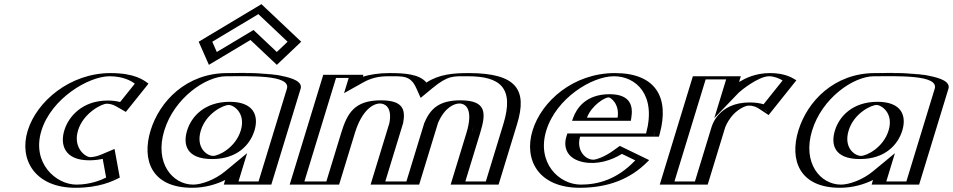

<svg xmlns="http://www.w3.org/2000/svg" viewBox="-20 -874 4512 909"><path d="M523.5 -31 501.1 -154C501.1 -154 460.7 -130 407.7 -130C340.7 -130 302.9 -186 324.6 -257C346 -327 418.1 -383 485.1 -383C538.1 -383 563.8 -359 563.8 -359L660.8 -480C660.8 -480 617.4 -528 503.4 -528C354.4 -528 182.1 -406 136 -255C90.1 -105 189.4 15 337.4 15C451.4 15 523.5 -31 523.5 -31ZM505.8 -36.3C481.3 -24 423.3 0 342 0C201.5 0 108 -114.4 151 -255C194.3 -396.8 357.5 -513 498.8 -513C580.7 -513 623.9 -487.3 640 -475L563.8 -379.9C549 -388.4 525.7 -398 489.7 -398C414 -398 333.4 -334.9 309.6 -257C285.5 -178.2 327.5 -115 403.2 -115C439.4 -115 470.6 -125.5 488.2 -133ZM505.8 -36.3 488.2 -133C470.6 -125.5 439.4 -115 403.2 -115C327.5 -115 285.5 -178.2 309.6 -257C333.4 -334.9 414 -398 489.7 -398C525.7 -398 549 -388.4 563.8 -379.9L640 -475C623.9 -487.3 580.7 -513 498.8 -513C357.5 -513 194.3 -396.8 151 -255C108 -114.4 201.5 0 342 0C423.3 0 481.3 -24 505.8 -36.3ZM523.6 -30.4 509.5 -23.3C482.9 -10 421.7 15 337.4 15C189.4 15 90.1 -105 136 -255C182.1 -406 354.4 -528 503.4 -528C588.5 -528 634.2 -501.2 651.8 -487.8L661.3 -480.6L564.5 -359.9L553.1 -366.4C539.5 -374.2 518.4 -383 485.1 -383C418.1 -383 346 -327 324.6 -257C302.9 -186 340.8 -130 407.7 -130C441.1 -130 469.8 -139.7 485.8 -146.5L501.3 -153.1ZM482.4 -33.5C460.8 -22.2 407.8 0 342 0C244.3 0 129.3 -102.3 176 -255C223 -408.8 400.5 -513 498.8 -513C564.6 -513 604.5 -489.1 618.2 -477.7L548.7 -391C532.4 -395.2 513.9 -398 489.7 -398C370.6 -398 304.8 -323.3 284.6 -257C264 -189.8 284 -115 403.2 -115C427.4 -115 450.7 -118.5 466.3 -121.9ZM547.1 -33.2 522.3 -168.9 459.3 -142.2C443.8 -135.6 422.7 -130 407.7 -130C384.2 -130 324.3 -174.4 349.6 -257C374.5 -338.7 461.5 -383 485.1 -383C500.8 -383 516.1 -378.3 529.3 -370.8L575.8 -344.2L683 -477.9C660.2 -495.3 617.6 -528 503.4 -528C311.4 -528 153.5 -394 111 -255C68.8 -117 146.6 15 337.4 15C450.2 15 511.8 -15.6 547.1 -33.2Z M905.8 -256C927.5 -327 995.8 -377 1062.8 -377C1128.8 -377 1166.5 -327 1144.8 -256C1123.4 -186 1058.1 -136 989.1 -136C917.1 -136 884.4 -186 905.8 -256ZM1378.3 -454 1239.5 0H1064.5L1082.2 -58C1031.4 -16 959.9 15 889.9 15C739.9 15 671.9 -106 717.8 -256C763.6 -406 905.9 -528 1055.9 -528C1124.9 -528 1404.4 -541 1378.3 -454ZM942.8 -678 983 -587 1170.2 -699 1289 -587 1384.8 -678 1213.3 -840ZM890.8 -256C867 -178.3 904.5 -121 984.5 -121C1061.5 -121 1136 -178.1 1159.8 -256C1184 -335.1 1141.4 -392 1067.3 -392C992.4 -392 915 -335.2 890.8 -256ZM1363.3 -454C1377.6 -501.6 1226.5 -514.3 1111.4 -513.6C1086.1 -513.5 1065 -513 1051.3 -513C910.5 -513 776.5 -399 732.8 -256C689.1 -113 753.6 0 894.5 0C960.1 0 1027.2 -29.2 1074.2 -68.1L1109.1 -96.9L1084.1 -15H1229.1ZM962.9 -674.9 1207.6 -821.4 1362.7 -674.9 1292.2 -607.9 1175.9 -717.6 992.5 -607.9ZM890.8 -256C915 -335.2 992.4 -392 1067.3 -392C1141.4 -392 1184 -335.1 1159.8 -256C1136 -178.1 1061.5 -121 984.5 -121C904.5 -121 867 -178.3 890.8 -256ZM1363.3 -454 1229.1 -15H1084.1L1109.1 -96.9L1074.2 -68.1C1027.2 -29.2 960.1 0 894.5 0C753.6 0 689.1 -113 732.8 -256C776.5 -399 910.5 -513 1051.3 -513C1065 -513 1086.1 -513.5 1111.4 -513.6C1226.5 -514.3 1377.6 -501.6 1363.3 -454ZM962.9 -674.9 992.5 -607.9 1175.9 -717.6 1292.2 -607.9 1362.7 -674.9 1207.6 -821.4ZM905.8 -256C884.4 -186.1 917.2 -136 989.1 -136C1058 -136 1123.4 -186.1 1144.8 -256C1166.5 -327 1128.7 -377 1062.8 -377C995.8 -377 927.5 -327 905.8 -256ZM1055.9 -528C905.9 -528 763.6 -406 717.8 -256C671.9 -106 739.9 15 889.9 15C959.9 15 1031.4 -16 1082.2 -58L1064.5 0H1239.5L1378.3 -454C1403.4 -537.6 1166 -528 1055.9 -528ZM942.8 -678 1213.3 -840 1384.8 -678 1289 -587 1170.2 -699 983 -587ZM865.8 -256C845.5 -189.6 862.4 -121 984.5 -121C1103.9 -121 1164.5 -189.6 1184.8 -256C1205.4 -323.6 1184 -392 1067.3 -392C949.9 -392 886.4 -323.6 865.8 -256ZM1338.3 -454 1204.1 -15H1109.1L1150 -148.9L1045.8 -62.8C995.4 -21.2 932 0 894.5 0C797.1 0 710.6 -101.7 757.8 -256C805 -410.3 954 -513 1051.3 -513C1159.6 -513 1358.5 -521.2 1338.3 -454ZM985 -676.4 1203.2 -807.1 1341.6 -676.4 1290.5 -627.9 1180.3 -731.9 1006.4 -627.9ZM930.8 -256C956 -338.6 1038.4 -377 1062.8 -377C1086 -377 1145 -338.6 1119.8 -256C1094.9 -174.6 1015.5 -136 989.1 -136C959.5 -136 905.9 -174.7 930.8 -256ZM1403.3 -454C1422.4 -517.8 1227.1 -529.3 1115.3 -528.6C1089.2 -528.5 1067.3 -528 1055.9 -528C862.5 -528 735.2 -394.7 692.8 -256C650.4 -117.3 696.6 15 889.9 15C952.9 15 1006.6 -2.3 1046.2 -21.9L1039.5 0H1264.5ZM920.7 -676.5 969 -567 1165.8 -684.7 1290.7 -567 1406 -676.5 1217.7 -854.3Z M1560.5 0H1376.5L1535.5 -520H1675.5L1666.6 -491C1707.6 -514 1757.9 -528 1822.9 -528C1903.9 -528 1961.3 -526 1990.4 -461C2069.3 -526 2117.9 -528 2198.9 -528C2390.9 -528 2455.8 -459 2403.2 -287L2315.5 0H2138.5L2213.1 -244C2244 -345 2228.9 -384 2154.9 -384C2093.9 -384 2057 -358 2028.5 -291L1939.5 0H1759.5L1848.5 -291C1861 -358 1839.9 -384 1778.9 -384C1704.9 -384 1666 -345 1635.1 -244ZM2013.7 -291.9 1929.1 -15H1779.1L1863.7 -291.9C1877.3 -364.9 1851.7 -399 1783.5 -399C1699.4 -399 1651.8 -347.8 1620.1 -244L1550.1 -15H1396.1L1545.9 -505H1655.9L1643 -462.7L1671.2 -478.6C1708.7 -499.6 1755.4 -513 1818.3 -513C1899.8 -513 1949.2 -511.1 1975.7 -452L1982.2 -437.5L1998.5 -450.9C2072.5 -512 2113.3 -513 2194.3 -513C2381.5 -513 2438.2 -450.5 2388.2 -287L2305.1 -15H2158.1L2228.1 -244C2259.8 -347.8 2243.6 -399 2159.5 -399C2091.3 -399 2044.8 -364.9 2013.7 -291.9ZM1863.7 -291.9 1779.1 -15H1929.1L2013.7 -291.9C2044.8 -364.9 2091.3 -399 2159.5 -399C2243.6 -399 2259.8 -347.8 2228.1 -244L2158.1 -15H2305.1L2388.2 -287C2438.2 -450.5 2381.5 -513 2194.3 -513C2113.3 -513 2072.5 -512 1998.5 -450.9L1982.2 -437.5L1975.7 -452C1949.2 -511.1 1899.8 -513 1818.3 -513C1755.4 -513 1708.7 -499.6 1671.2 -478.6L1643 -462.7L1655.9 -505H1545.9L1396.1 -15H1550.1L1620.1 -244C1651.8 -347.8 1699.4 -399 1783.5 -399C1851.7 -399 1877.3 -364.9 1863.7 -291.9ZM1560.5 0 1635.1 -244C1665.9 -344.8 1705.3 -384 1778.9 -384C1839.6 -384 1860.9 -357.7 1848.5 -291L1759.5 0H1939.5L2028.5 -291C2056.8 -357.7 2094.3 -384 2154.9 -384C2228.5 -384 2243.9 -344.8 2213.1 -244L2138.5 0H2315.5L2403.2 -287C2455.8 -458.8 2390.8 -528 2198.9 -528C2118.1 -528 2069.1 -525.8 1990.4 -461C1961.4 -525.9 1903.8 -528 1822.9 -528C1757.9 -528 1707.6 -514 1666.6 -491L1675.5 -520H1535.5L1376.5 0ZM1988.6 -291.3 1904.1 -15H1804.1L1888.6 -291.3C1900.4 -354.9 1889 -399 1783.5 -399C1658.1 -399 1624 -338.6 1595.1 -244L1525.1 -15H1421.1L1570.9 -505H1630.9L1608.9 -433L1699.4 -483.7C1735.6 -504 1771.5 -513 1818.3 -513C1889.1 -513 1923.6 -517.3 1950.7 -456.9L1971.5 -410.6L2026.8 -456.2C2101.7 -517.9 2124.9 -513 2194.3 -513C2345.2 -513 2416.5 -461.1 2363.2 -287L2280.1 -15H2183.1L2253.1 -244C2282 -338.6 2284.9 -399 2159.5 -399C2054 -399 2015.6 -354.9 1988.6 -291.3ZM1823.6 -291.6 1734.5 0H1964.5L2053.6 -291.6C2086 -367.6 2132.6 -384 2154.9 -384C2186.3 -384 2221.8 -354.2 2188.1 -244L2113.5 0H2340.5L2428.2 -287C2477.6 -448.4 2426.5 -528 2198.9 -528C2127.1 -528 2060.2 -523.2 1998.9 -483.2C1964.4 -524.1 1893.9 -528 1822.9 -528C1775.3 -528 1731.8 -521.3 1697.7 -510.9L1700.5 -520H1510.5L1351.5 0H1585.5L1660.1 -244C1693.8 -354.2 1747.5 -384 1778.9 -384C1801.1 -384 1837.9 -367.9 1823.6 -291.6Z M2733.9 -317C2751.3 -364 2800.3 -413 2861.3 -413C2913.3 -413 2937.4 -371 2928.9 -317ZM2920.9 -173C2773.3 -60 2675.1 -141 2701.4 -227H3074.4C3132.8 -418 3047.4 -528 2891.4 -528C2736.4 -528 2572.1 -406 2526.3 -256C2480.7 -107 2570.4 15 2725.4 15C2839.4 15 2944.7 -22 3032.4 -119ZM2713.3 -302 2719.2 -318C2738.8 -370.8 2795.3 -428 2865.9 -428C2927.2 -428 2953.7 -378.2 2944.4 -319.2L2941.7 -302ZM2918.8 -155.3C2812.7 -79 2726.5 -94.7 2694.6 -146.8C2681.1 -168.9 2677.3 -197.3 2686.4 -227L2691 -242H3063.7C3110.6 -415.4 3031.1 -513 2886.8 -513C2739.7 -513 2584.4 -397.2 2541.3 -256C2498.4 -115.8 2582.8 0 2730 0C2834.7 0 2927.5 -30.9 3008.1 -112.1ZM2713.3 -302H2941.7L2944.4 -319.2C2953.7 -378.2 2927.2 -428 2865.9 -428C2795.3 -428 2738.8 -370.8 2719.2 -318ZM2918.8 -155.3 3008.1 -112.1C2927.5 -30.9 2834.7 0 2730 0C2582.8 0 2498.4 -115.8 2541.3 -256C2584.4 -397.2 2739.7 -513 2886.8 -513C3031.1 -513 3110.6 -415.4 3063.7 -242H2691L2686.4 -227C2677.3 -197.3 2681.1 -168.9 2694.6 -146.8C2726.5 -94.7 2812.7 -79 2918.8 -155.3ZM2733.9 -317H2928.9C2937.4 -371 2913.2 -413 2861.3 -413C2800.3 -413 2751.3 -364 2733.9 -317ZM2912 -166.4 2921.1 -172.9 3032.9 -118.8 3017.8 -103.6C2932.3 -17.5 2833 15 2725.4 15C2570.4 15 2480.7 -107 2526.3 -256C2572.1 -406 2736.4 -528 2891.4 -528C3043.6 -528 3127.7 -423.1 3078.9 -242.5L3074.7 -227H2701.4C2693.6 -201.6 2696.7 -176.6 2708.8 -156.9C2736.8 -111.2 2812.9 -95 2912 -166.4ZM2688.4 -302H2966.6L2969.1 -317.8C2976.9 -367.1 2969.4 -428 2865.9 -428C2752.2 -428 2709.6 -359.6 2694 -317.4ZM2924.4 -145.4 2987.5 -114.8C2901.8 -24.3 2811.4 0 2730 0C2625.6 0 2519.8 -104 2566.3 -256C2613.1 -409.1 2782.5 -513 2886.8 -513C2989.2 -513 3088.9 -427 3038.7 -242H2666L2661.4 -227C2646.1 -176.9 2663.3 -121.8 2743.2 -106.1C2807.3 -93.6 2874.1 -114.3 2924.4 -145.4ZM2904 -317H2758.9C2780.3 -374.6 2843 -413 2861.3 -413C2871.6 -413 2914.1 -381.1 2904 -317ZM2883.4 -161C2841.5 -130.8 2806.2 -120 2792.5 -118.3C2783.4 -117.1 2753.3 -120.1 2734 -151.7C2721.6 -171.8 2717.8 -198.9 2726.4 -227H3099.7L3103.8 -242.2C3149.7 -411.9 3085.2 -528 2891.4 -528C2693.6 -528 2543.5 -394.2 2501.3 -256C2459.3 -118.9 2527.6 15 2725.4 15C2858.2 15 2963.7 -25.8 3045.6 -108.3L3053.3 -116.1L2914.5 -183.3Z M3462.3 -513 3439.7 -439C3439.7 -439 3524.9 -528 3625.9 -528C3691.9 -528 3728.1 -496 3728.1 -496L3608.3 -346C3608.3 -346 3583.8 -374 3524.8 -374C3432.8 -374 3392 -283 3388 -270L3305.5 0H3128.5L3285.3 -513ZM3442.8 -498 3409.3 -388.7 3449.8 -430.8C3450.8 -431.9 3530.4 -513 3621.3 -513C3663.5 -513 3693.3 -498.5 3706.7 -490.1L3609 -367.8C3593.8 -377.8 3569.4 -389 3529.4 -389C3423.9 -389 3377.7 -285.2 3373 -270L3295.1 -15H3148.1L3295.8 -498ZM3442.8 -498H3295.8L3148.1 -15H3295.1L3373 -270C3377.7 -285.2 3423.9 -389 3529.4 -389C3569.4 -389 3593.8 -377.8 3609 -367.8L3706.7 -490.1C3693.3 -498.5 3663.5 -513 3621.3 -513C3530.4 -513 3450.8 -431.9 3449.8 -430.8L3409.3 -388.7ZM3462.3 -513H3285.3L3128.5 0H3305.5L3388 -270C3392 -283 3432.8 -374 3524.8 -374C3561.9 -374 3583.9 -363.8 3597.8 -354.7L3609.2 -347.1L3728.7 -496.6L3717.7 -503.4C3703.1 -512.5 3671.5 -528 3625.9 -528C3525.8 -528 3441.6 -440.9 3439.7 -439ZM3417.8 -498 3361.7 -314.8 3477.5 -435.4C3483.4 -441.6 3569.5 -513 3621.3 -513C3645 -513 3672.3 -501.6 3685.1 -493L3595.1 -380.4C3578.4 -385.2 3556.9 -389 3529.4 -389C3378.6 -389 3349.7 -275.5 3348 -270L3270.1 -15H3173.1L3320.8 -498ZM3487.3 -513H3260.3L3103.5 0H3330.5L3413 -270C3414.6 -275.2 3423.6 -296.4 3440 -318.1C3467.2 -354.1 3506.8 -374 3524.8 -374C3543 -374 3559.6 -368.4 3573.4 -359.3L3618.9 -329.3L3750.2 -493.7L3741.9 -498.9C3727.6 -507.7 3692.2 -528 3625.9 -528C3556.1 -528 3508.8 -503.5 3479 -485.8Z M3972.8 -256C3994.5 -327 4062.8 -377 4129.8 -377C4195.8 -377 4233.5 -327 4211.8 -256C4190.4 -186 4125.1 -136 4056.1 -136C3984.1 -136 3951.4 -186 3972.8 -256ZM4445.3 -454 4306.5 0H4131.5L4149.2 -58C4098.4 -16 4026.9 15 3956.9 15C3806.9 15 3738.9 -106 3784.8 -256C3830.6 -406 3972.9 -528 4122.9 -528C4191.9 -528 4471.4 -541 4445.3 -454ZM3957.8 -256C3934 -178.3 3971.5 -121 4051.5 -121C4128.5 -121 4203 -178.1 4226.8 -256C4251 -335.1 4208.4 -392 4134.3 -392C4059.4 -392 3982 -335.2 3957.8 -256ZM4430.3 -454C4444.6 -501.6 4293.5 -514.3 4178.4 -513.6C4153.1 -513.5 4132 -513 4118.3 -513C3977.5 -513 3843.5 -399 3799.8 -256C3756.1 -113 3820.6 0 3961.5 0C4027.1 0 4094.2 -29.2 4141.2 -68.1L4176.1 -96.9L4151.1 -15H4296.1ZM3957.8 -256C3982 -335.2 4059.4 -392 4134.3 -392C4208.4 -392 4251 -335.1 4226.8 -256C4203 -178.1 4128.5 -121 4051.5 -121C3971.5 -121 3934 -178.3 3957.8 -256ZM4430.3 -454 4296.1 -15H4151.1L4176.1 -96.9L4141.2 -68.1C4094.2 -29.2 4027.1 0 3961.5 0C3820.6 0 3756.1 -113 3799.8 -256C3843.5 -399 3977.5 -513 4118.3 -513C4132 -513 4153.1 -513.5 4178.4 -513.6C4293.5 -514.3 4444.6 -501.6 4430.3 -454ZM3972.8 -256C3951.4 -186.1 3984.2 -136 4056.1 -136C4125 -136 4190.4 -186.1 4211.8 -256C4233.5 -327 4195.7 -377 4129.8 -377C4062.8 -377 3994.5 -327 3972.8 -256ZM4122.9 -528C3972.9 -528 3830.6 -406 3784.8 -256C3738.9 -106 3806.9 15 3956.9 15C4026.9 15 4098.4 -16 4149.2 -58L4131.5 0H4306.5L4445.3 -454C4470.4 -537.6 4233 -528 4122.9 -528ZM3932.8 -256C3912.5 -189.6 3929.4 -121 4051.5 -121C4170.9 -121 4231.5 -189.6 4251.8 -256C4272.4 -323.6 4251 -392 4134.3 -392C4016.9 -392 3953.4 -323.6 3932.8 -256ZM4405.3 -454 4271.1 -15H4176.1L4217 -148.9L4112.8 -62.8C4062.4 -21.2 3999 0 3961.5 0C3864.1 0 3777.6 -101.7 3824.8 -256C3872 -410.3 4021 -513 4118.3 -513C4226.6 -513 4425.5 -521.2 4405.3 -454ZM3997.8 -256C4023 -338.6 4105.4 -377 4129.8 -377C4153 -377 4212 -338.6 4186.8 -256C4161.9 -174.6 4082.5 -136 4056.1 -136C4026.5 -136 3972.9 -174.7 3997.8 -256ZM4470.3 -454C4489.4 -517.8 4294.1 -529.3 4182.3 -528.6C4156.2 -528.5 4134.3 -528 4122.9 -528C3929.5 -528 3802.2 -394.7 3759.8 -256C3717.4 -117.3 3763.6 15 3956.9 15C4019.9 15 4073.6 -2.3 4113.2 -21.9L4106.5 0H4331.5Z"/></svg>

Font: Hussar Outliner
Style: Obl
Weight: 700
Foundry: Cannot Into Space Fonts
Version: Version 0.92